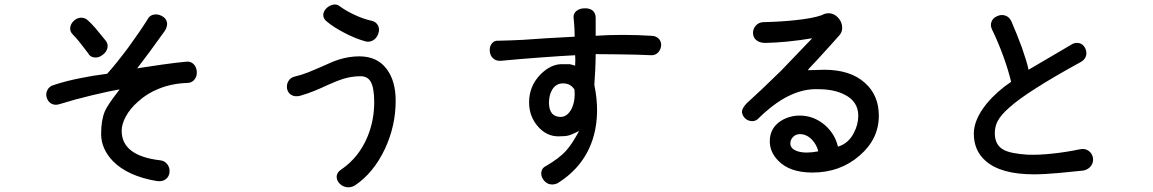

<svg xmlns="http://www.w3.org/2000/svg" viewBox="-20 -797 5040 839"><path d="M366.2 -706.1Q351.6 -720.7 333 -719.7Q316.4 -718.8 302.7 -706.1Q289.1 -693.4 287.1 -677.7Q284.2 -660.2 297.9 -646.5Q309.6 -634.8 324.2 -617.2Q333 -606.4 348.6 -585.9L364.3 -565.4Q374 -546.9 393.6 -545.9Q411.1 -543.9 427.7 -556.6Q444.3 -568.4 449.2 -585.9Q454.1 -605.5 440.4 -621.1L422.9 -642.6Q404.3 -665 395.5 -675.8Q379.9 -693.4 366.2 -706.1ZM624 -710.9Q590.8 -658.2 541 -589.8Q485.4 -515.6 448.2 -474.6Q385.7 -466.8 334 -456.1Q268.6 -443.4 215.8 -425.8Q194.3 -419.9 186.5 -402.3Q178.7 -386.7 184.6 -369.1Q190.4 -351.6 205.1 -343.8Q221.7 -335 243.2 -342.8Q301.8 -361.3 378.9 -379.9Q455.1 -398.4 502.9 -406.2L493.2 -393.6Q450.2 -337.9 438.5 -311.5Q421.9 -272.5 421.9 -211.9Q421.9 -146.5 473.6 -92.8Q538.1 -27.3 665 -5.9Q689.5 -2 705.1 -14.6Q718.8 -25.4 720.7 -43.9Q722.7 -63.5 711.9 -78.1Q700.2 -94.7 678.7 -96.7Q595.7 -106.4 553.7 -138.7Q511.7 -170.9 511.7 -225.6Q511.7 -253.9 529.3 -287.1Q548.8 -323.2 584 -353.5Q622.1 -388.7 673.8 -409.2Q731.4 -432.6 799.8 -434.6Q820.3 -435.5 831.1 -451.2Q841.8 -465.8 839.8 -485.4Q837.9 -504.9 826.2 -516.6Q812.5 -530.3 793 -527.3Q749 -523.4 687.5 -514.6Q652.3 -509.8 589.8 -500L579.1 -498Q606.4 -533.2 633.8 -570.3Q662.1 -609.4 700.2 -662.1Q713.9 -683.6 709 -702.1Q704.1 -718.8 686.5 -727.5Q669.9 -736.3 652.3 -733.4Q632.8 -729.5 624 -710.9Z M1464.8 -769.5Q1452.1 -780.3 1434.6 -776.4Q1418 -772.5 1405.3 -759.8Q1392.6 -746.1 1392.6 -731.4Q1392.6 -713.9 1410.2 -701.2Q1438.5 -677.7 1483.4 -654.3Q1531.2 -628.9 1577.1 -616.2Q1595.7 -611.3 1612.3 -622.1Q1627 -631.8 1632.8 -649.4Q1639.6 -668 1632.8 -683.6Q1625 -701.2 1604.5 -706.1Q1567.4 -713.9 1524.4 -734.4Q1490.2 -751 1464.8 -769.5ZM1269.5 -462.9Q1250 -459 1240.2 -442.4Q1231.4 -427.7 1234.4 -409.2Q1238.3 -391.6 1252 -382.8Q1268.6 -372.1 1293 -378.9Q1324.2 -387.7 1357.4 -401.4Q1377 -409.2 1410.2 -424.8Q1456.1 -445.3 1478.5 -452.1Q1516.6 -463.9 1555.7 -463.9Q1585.9 -463.9 1599.6 -440.4Q1615.2 -414.1 1615.2 -350.6Q1615.2 -271.5 1586.9 -202.1Q1549.8 -110.4 1471.7 -56.6Q1453.1 -44.9 1451.2 -27.3Q1450.2 -10.7 1461.9 2.9Q1473.6 16.6 1492.2 20.5Q1511.7 24.4 1530.3 13.7Q1612.3 -41 1662.1 -146.5Q1709 -247.1 1709 -356.4Q1709 -443.4 1669.9 -495.1Q1628.9 -550.8 1549.8 -550.8Q1506.8 -550.8 1461.9 -537.1Q1433.6 -528.3 1383.8 -504.9Q1345.7 -488.3 1328.1 -481.4Q1295.9 -468.8 1269.5 -462.9Z M2160.2 -619.1Q2139.6 -621.1 2128.9 -606.4Q2119.1 -593.8 2120.1 -575.2Q2121.1 -555.7 2132.8 -543.9Q2145.5 -530.3 2167 -531.2Q2260.7 -540 2342.8 -545.9Q2434.6 -552.7 2493.2 -555.7Q2494.1 -543.9 2494.1 -535.2Q2494.1 -527.3 2493.2 -509.8Q2480.5 -514.6 2468.8 -516.6Q2460 -516.6 2434.6 -516.6Q2386.7 -516.6 2341.8 -471.7Q2292 -420.9 2292 -349.6Q2292 -290 2329.1 -246.1Q2367.2 -201.2 2419.9 -201.2Q2452.1 -201.2 2464.8 -205.1Q2479.5 -209 2510.7 -224.6Q2479.5 -167 2453.1 -137.7Q2422.9 -104.5 2365.2 -71.3Q2348.6 -63.5 2345.7 -45.9Q2342.8 -30.3 2352.5 -14.6Q2362.3 1 2377.9 6.8Q2396.5 12.7 2416 3.9Q2537.1 -71.3 2574.2 -202.1Q2602.5 -304.7 2577.1 -425.8Q2579.1 -455.1 2581.1 -492.2Q2583 -532.2 2583 -560.5Q2614.3 -560.5 2677.7 -559.6Q2770.5 -558.6 2825.2 -555.7Q2843.8 -554.7 2856.4 -568.4Q2867.2 -580.1 2869.1 -597.7Q2870.1 -615.2 2859.4 -627Q2846.7 -640.6 2825.2 -640.6Q2768.6 -644.5 2699.2 -644.5Q2635.7 -644.5 2583 -640.6V-719.7Q2583 -740.2 2568.4 -752Q2554.7 -761.7 2534.2 -760.7Q2514.6 -760.7 2500 -750Q2485.4 -739.3 2486.3 -720.7Q2489.3 -693.4 2490.2 -672.9Q2491.2 -660.2 2491.2 -636.7L2368.2 -629.9Q2300.8 -625 2266.6 -623Q2210 -620.1 2160.2 -619.1ZM2490.2 -406.2Q2495.1 -357.4 2477.5 -321.3Q2459 -286.1 2429.7 -286.1Q2406.2 -286.1 2392.6 -300.8Q2378.9 -317.4 2378.9 -347.7Q2378.9 -382.8 2393.6 -406.2Q2410.2 -432.6 2440.4 -432.6Q2457 -432.6 2469.7 -425.8Q2480.5 -419.9 2490.2 -406.2Z M3315.4 -700.2Q3294.9 -699.2 3282.2 -684.6Q3270.5 -670.9 3270.5 -653.3Q3270.5 -634.8 3283.2 -623Q3297.9 -609.4 3325.2 -609.4Q3368.2 -610.4 3419.9 -615.2Q3478.5 -621.1 3529.3 -629.9Q3464.8 -563.5 3394.5 -489.3Q3302.7 -399.4 3244.1 -346.7Q3226.6 -329.1 3222.7 -313.5Q3220.7 -299.8 3230.5 -286.1Q3240.2 -272.5 3257.8 -268.6Q3277.3 -264.6 3291 -276.4Q3361.3 -345.7 3424.8 -377Q3491.2 -410.2 3556.6 -407.2Q3624 -407.2 3669.9 -383.8Q3729.5 -354.5 3730.5 -293Q3730.5 -252 3710.9 -215.8Q3687.5 -169.9 3641.6 -156.2Q3628.9 -211.9 3584 -251Q3535.2 -292 3474.6 -292Q3428.7 -292 3390.6 -267.6Q3343.8 -236.3 3343.8 -179.7Q3343.8 -131.8 3381.8 -93.8Q3431.6 -43 3530.3 -43Q3651.4 -43 3736.3 -117.2Q3820.3 -189.5 3820.3 -291Q3820.3 -380.9 3759.8 -434.6Q3696.3 -492.2 3582 -492.2L3509.8 -490.2L3517.6 -500Q3560.5 -544.9 3579.1 -566.4Q3606.4 -595.7 3649.4 -644.5Q3661.1 -658.2 3660.2 -678.7Q3659.2 -698.2 3646.5 -714.8Q3632.8 -732.4 3614.3 -737.3Q3592.8 -743.2 3570.3 -730.5Q3531.2 -716.8 3457 -709Q3395.5 -702.1 3315.4 -700.2ZM3555.7 -135.7Q3501 -125 3465.8 -135.7Q3433.6 -146.5 3433.6 -169.9Q3433.6 -185.5 3444.3 -197.3Q3456.1 -210.9 3475.6 -210.9Q3503.9 -210.9 3527.3 -187.5Q3548.8 -165 3555.7 -135.7Z M4474.6 -492.2Q4466.8 -528.3 4446.3 -586.9Q4424.8 -645.5 4399.4 -704.1Q4389.6 -724.6 4371.1 -729.5Q4354.5 -734.4 4337.9 -726.6Q4320.3 -719.7 4313.5 -704.1Q4305.7 -686.5 4315.4 -667Q4341.8 -613.3 4366.2 -545.9Q4386.7 -488.3 4398.4 -439.5Q4335.9 -397.5 4292 -344.7Q4235.4 -275.4 4235.4 -212.9Q4235.4 -138.7 4287.1 -93.8Q4353.5 -35.2 4498 -35.2Q4543 -35.2 4606.4 -41Q4646.5 -44.9 4714.8 -51.8Q4737.3 -56.6 4749 -74.2Q4758.8 -88.9 4755.9 -108.4Q4752 -127 4737.3 -137.7Q4721.7 -149.4 4698.2 -144.5Q4636.7 -131.8 4581.1 -126Q4518.6 -119.1 4469.7 -121.1Q4396.5 -126 4367.2 -141.6Q4327.1 -162.1 4327.1 -214.8Q4327.1 -243.2 4338.9 -266.6Q4353.5 -294.9 4390.6 -327.1Q4430.7 -363.3 4504.9 -410.2Q4582 -460 4705.1 -527.3Q4722.7 -538.1 4726.6 -556.6Q4729.5 -573.2 4720.7 -588.9Q4711.9 -604.5 4696.3 -608.4Q4677.7 -613.3 4659.2 -600.6Z"/></svg>

Font: GungsuhChe
Style: Regular
Weight: 400
Monospace: yes
Version: Version 2.21